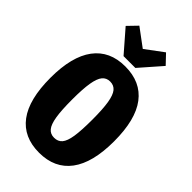

<svg xmlns="http://www.w3.org/2000/svg" viewBox="-283 -1038 1150 1150"><g transform="rotate(45 291.5 -463.5)"><path d="M561 -348Q561 -167 492 -74.5Q423 18 291 18Q159 18 90.5 -73.5Q22 -165 22 -348Q22 -528 91 -620.5Q160 -713 291 -713Q423 -713 492 -622Q561 -531 561 -348ZM206 -348Q206 -257 214.5 -205Q223 -153 241.5 -131Q260 -109 291 -109Q324 -109 342.5 -131Q361 -153 369 -204.5Q377 -256 377 -348Q377 -437 368.5 -488.5Q360 -540 341.5 -562.5Q323 -585 291 -585Q260 -585 241.5 -562.5Q223 -540 214.5 -488.5Q206 -437 206 -348ZM404 -945 460 -886 340 -749H240L121 -886L178 -945L291 -861Z"/></g></svg>

Font: Fira Sans Extra Condensed ExtraBold
Style: Regular
Weight: 800
Width: 1
Designer: Carrois Corporate & Edenspiekermann AG
Foundry: Carrois Corporate GbR & Edenspiekermann AG
Version: Version 4.203